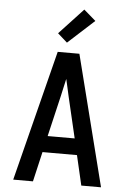

<svg xmlns="http://www.w3.org/2000/svg" viewBox="-63 -1030 727 1076"><g transform="rotate(5 300.0 -492.0)"><path d="M53 0 239 -735H361L547 0H436L397 -168H203L164 0ZM224 -260H376L322 -490Q317 -515 311 -539.5Q305 -564 300 -588Q295 -564 289 -539.5Q283 -515 278 -490ZM286 -791 232 -839 367 -984 434 -926Z"/></g></svg>

Font: Iosevka Aile Semibold
Style: Regular
Weight: 600
Designer: Belleve Invis
Foundry: Belleve Invis
Version: Version 31.1.0; ttfautohint (v1.8.4)